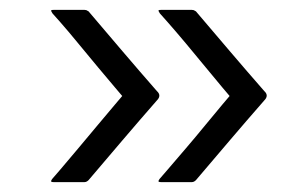

<svg xmlns="http://www.w3.org/2000/svg" viewBox="-20 -530 609 388"><path d="M305 -162Q299 -162 300.5 -165Q302 -168 303 -169Q304 -170 319 -187.5Q334 -205 355 -229.5Q376 -254 396 -278.5Q416 -303 430 -319.5Q444 -336 444 -336Q444 -336 430 -352.5Q416 -369 396 -393.5Q376 -418 355 -443Q334 -468 319 -485Q304 -502 303 -503Q302 -505 300.5 -507.5Q299 -510 305 -510Q315 -510 335 -510Q355 -510 368 -510Q370 -510 371.5 -509.5Q373 -509 376 -507Q410 -467 444.5 -426.5Q479 -386 514 -346Q524 -337 514 -327Q479 -287 444.5 -246.5Q410 -206 376 -166Q372 -162 368 -162Q355 -162 335 -162Q315 -162 305 -162ZM88 -162Q82 -162 83.5 -165Q85 -168 86 -169Q87 -170 102 -187.5Q117 -205 137.5 -229.5Q158 -254 178.5 -278.5Q199 -303 213 -319.5Q227 -336 227 -336Q227 -336 213 -352.5Q199 -369 178.5 -393.5Q158 -418 137.5 -443Q117 -468 102 -485Q87 -502 86 -503Q85 -505 83.5 -507.5Q82 -510 88 -510Q98 -510 118 -510Q138 -510 151 -510Q153 -510 154.5 -509.5Q156 -509 159 -507Q193 -467 227.5 -426.5Q262 -386 297 -346Q307 -337 297 -327Q262 -287 227.5 -246.5Q193 -206 159 -166Q155 -162 151 -162Q138 -162 118 -162Q98 -162 88 -162Z"/></svg>

Font: Glory Thin
Style: Regular
Weight: 400
Version: Version 1.011